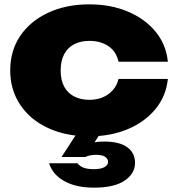

<svg xmlns="http://www.w3.org/2000/svg" viewBox="-20 -610 814 883"><path d="M752 -247Q744 -168 695 -108.5Q646 -49 567.5 -16Q489 17 391 17Q284 17 201.5 -21Q119 -59 73 -128Q27 -197 27 -286Q27 -377 73 -445Q119 -513 201.5 -551.5Q284 -590 391 -590Q489 -590 567.5 -557Q646 -524 695 -465Q744 -406 752 -326H525Q515 -373 479 -397.5Q443 -422 391 -422Q351 -422 321 -406.5Q291 -391 275 -360.5Q259 -330 259 -286Q259 -242 275 -212Q291 -182 321 -166.5Q351 -151 391 -151Q443 -151 479 -177.5Q515 -204 525 -247ZM348 -19H456L398 70L345 66Q369 55 397 48Q425 41 460 41Q529 41 565 67Q601 93 601 139Q601 188 553.5 220.5Q506 253 412 253Q330 253 276 223Q222 193 206 141H337Q344 152 361.5 160Q379 168 412 168Q444 168 460.5 158.5Q477 149 477 135Q477 121 464 111.5Q451 102 422 102Q408 102 395 104.5Q382 107 372 112H263Z"/></svg>

Font: Unbounded ExtraBold
Style: Regular
Weight: 800
Designer: Luke Prowse, Jean-Baptiste Morizot, Fátima Lázaro, Florian Runge
Foundry: NaN
Version: Version 1.701;gftools[0.9.28.dev5+ged2979d]